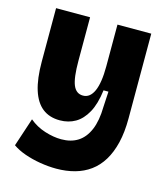

<svg xmlns="http://www.w3.org/2000/svg" viewBox="-106 -611 759 867"><g transform="rotate(15 273.5 -178.0)"><path d="M237 172Q200 172 161 165.5Q122 159 88 147Q54 135 30 118L74 -15Q106 12 147 25Q188 38 224 38Q270 38 302 17.5Q334 -3 352 -45.5Q370 -88 371 -154L375 -225H352Q344 -160 322 -120Q300 -80 268 -61.5Q236 -43 196 -43Q147 -43 114.5 -68.5Q82 -94 65.5 -146Q49 -198 49 -278V-528H208V-325Q208 -245 222 -211.5Q236 -178 268 -178Q285 -178 297.5 -188Q310 -198 318.5 -217Q327 -236 331.5 -265Q336 -294 336 -333V-528H494V-132Q494 -67 482 -17.5Q470 32 448 68Q426 104 394.5 127Q363 150 323 161Q283 172 237 172Z"/></g></svg>

Font: Bricolage Grotesque 96pt ExtraBold SemiCondensed ExtraBold
Style: Regular
Weight: 800
Width: 4
Version: Version 1.001;gftools[0.9.33.dev8+g029e19f]